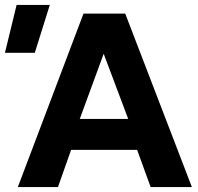

<svg xmlns="http://www.w3.org/2000/svg" viewBox="-66 -755 800 775"><path d="M6 0 271 -700H439.5L708.5 0H542L487.5 -150H221L168 0ZM256 -275H451.5L352.5 -538ZM-46 -542 1 -735H135L74.5 -542Z"/></svg>

Font: Geologica SemiBold
Style: Regular
Weight: 600
Designer: Sindre Bremnes, Frode Helland
Foundry: Monokrom Skriftforlag AS
Version: Version 1.010;gftools[0.9.28]